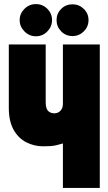

<svg xmlns="http://www.w3.org/2000/svg" viewBox="-20 -917 529 937"><path d="M155 -897Q123 -897 99.5 -874Q76 -851 76 -819Q76 -787 99.5 -763.5Q123 -740 155 -740Q188 -740 211 -763.5Q234 -787 234 -819Q234 -851 211 -874Q188 -897 155 -897ZM334 -896Q301 -896 278.5 -873.5Q256 -851 256 -819Q256 -787 278.5 -764Q301 -741 334 -741Q366 -741 389 -764Q412 -787 412 -819Q412 -851 389 -873.5Q366 -896 334 -896ZM467 -700H287V-409Q287 -400 284 -391.5Q281 -383 275.5 -377Q270 -371 262.5 -367.5Q255 -364 247 -364Q232 -364 222 -370Q212 -376 207.5 -387.5Q203 -399 203 -416V-700H23V-391Q23 -325 46.5 -283.5Q70 -242 108.5 -222.5Q147 -203 190 -203Q210 -203 225.5 -204Q241 -205 256 -208.5Q271 -212 287 -217V0H467Z"/></svg>

Font: Advent Pro Black
Style: Regular
Weight: 900
Version: Version 3.000